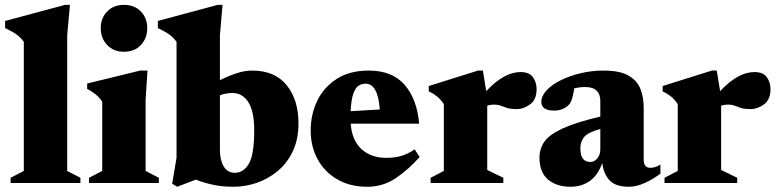

<svg xmlns="http://www.w3.org/2000/svg" viewBox="-30 -734 3114 770"><path d="M239.5 -48.5 292.5 -21V0H12.5V-21L65.5 -48.5V-566.5Q52.5 -584 36.2 -595.8Q20 -607.5 -9.5 -621.5V-650L231 -714.5H250.5L239.5 -593Z M467 -526.5Q425.5 -526.5 399.8 -553.5Q374 -580.5 374 -621.5Q374 -661.5 399.8 -688Q425.5 -714.5 467 -714.5Q509.5 -714.5 535 -688Q560.5 -661.5 560.5 -621.5Q560.5 -580.5 535 -553.5Q509.5 -526.5 467 -526.5ZM561.5 -451 554 -334.5V-48.5L607 -21V0H327V-21L380 -48.5V-326.5Q368 -344 353 -356Q338 -368 319.5 -377.5V-399L532 -451Z M1167 -240Q1167 -174 1143.5 -125.8Q1120 -77.5 1081.5 -46.2Q1043 -15 997.5 0Q952 15 907.5 15Q864.5 15 830 8.2Q795.5 1.5 755 -13.5L680.5 15L660.5 3L678 -101.5V-566.5Q665 -584 648.8 -595.8Q632.5 -607.5 603 -621.5V-650L843 -714.5H862.5L852 -593V-412.5Q886 -429.5 918.5 -440.2Q951 -451 981 -451Q1072.5 -451 1119.8 -392.2Q1167 -333.5 1167 -240ZM852 -131.5Q852 -92.5 867 -66.8Q882 -41 911.5 -41Q947 -41 968.2 -77.8Q989.5 -114.5 989.5 -211.5Q989.5 -287.5 966 -324.2Q942.5 -361 902 -361Q891 -361 878 -359Q865 -357 852 -352Z M1449 -451Q1543 -451 1592.8 -393.8Q1642.5 -336.5 1651 -238H1376.5Q1381.5 -170.5 1420 -135.8Q1458.5 -101 1518.5 -101Q1551 -101 1577.5 -108.2Q1604 -115.5 1633 -135L1653 -104.5Q1610 -55.5 1558.2 -20.2Q1506.5 15 1443 15Q1373 15 1322 -15Q1271 -45 1243.5 -96Q1216 -147 1216 -210.5Q1216 -275.5 1242.5 -330.2Q1269 -385 1321 -418Q1373 -451 1449 -451ZM1435 -398.5Q1420.5 -398.5 1407.8 -390Q1395 -381.5 1386.8 -357.8Q1378.5 -334 1376 -288L1493 -295Q1486 -398.5 1435 -398.5Z M2057.5 -445Q2093 -445 2107.5 -424.2Q2122 -403.5 2122 -376.5Q2122 -334.5 2096 -315.5Q2070 -296.5 2043 -296.5Q2017.5 -296.5 2003.5 -301Q1989.5 -305.5 1978.5 -310Q1967.5 -314.5 1950.5 -314.5Q1936 -314.5 1924 -310V-52.5L1988.5 -21V0H1697V-21L1750 -48.5V-316.5Q1736.5 -336.5 1721.8 -348Q1707 -359.5 1689.5 -367.5V-389L1887 -451H1906.5L1920 -368.5Q1991.5 -445 2057.5 -445Z M2618.5 -37.5Q2589.5 -15.5 2555.8 -0.2Q2522 15 2492.5 15Q2438 15 2414 -11.5Q2390 -38 2385.5 -80.5Q2367.5 -30.5 2334.8 -7.8Q2302 15 2257.5 15Q2202.5 15 2168 -13.8Q2133.5 -42.5 2133.5 -103Q2133.5 -137.5 2153.2 -165.8Q2173 -194 2225.8 -218.5Q2278.5 -243 2377.5 -266.5V-330.5Q2377.5 -355.5 2362.8 -370.2Q2348 -385 2317 -385Q2293.5 -385 2273 -379.5Q2268 -348 2263 -334.2Q2258 -320.5 2251 -313.5Q2243 -304 2227.2 -297.2Q2211.5 -290.5 2193 -290.5Q2141 -290.5 2141 -325Q2141 -349 2162 -371.8Q2183 -394.5 2218.8 -412.2Q2254.5 -430 2299 -440.5Q2343.5 -451 2390.5 -451Q2455 -451 2490 -431.2Q2525 -411.5 2538.2 -377.8Q2551.5 -344 2551.5 -301.5V-93.5Q2551.5 -61 2578 -61Q2586.5 -61 2596.8 -63.8Q2607 -66.5 2618.5 -74ZM2297.5 -140.5Q2297.5 -110 2308 -97.2Q2318.5 -84.5 2337 -84.5Q2354.5 -84.5 2366 -99.2Q2377.5 -114 2377.5 -135V-217Q2326 -202.5 2311.8 -183.5Q2297.5 -164.5 2297.5 -140.5Z M2995.5 -445Q3031 -445 3045.5 -424.2Q3060 -403.5 3060 -376.5Q3060 -334.5 3034 -315.5Q3008 -296.5 2981 -296.5Q2955.5 -296.5 2941.5 -301Q2927.5 -305.5 2916.5 -310Q2905.5 -314.5 2888.5 -314.5Q2874 -314.5 2862 -310V-52.5L2926.5 -21V0H2635V-21L2688 -48.5V-316.5Q2674.5 -336.5 2659.8 -348Q2645 -359.5 2627.5 -367.5V-389L2825 -451H2844.5L2858 -368.5Q2929.5 -445 2995.5 -445Z"/></svg>

Font: Newsreader Text ExtraBold
Style: Regular
Weight: 800
Designer: Hugues Gentile
Foundry: Production Type
Version: Version 1.001